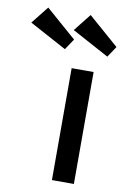

<svg xmlns="http://www.w3.org/2000/svg" viewBox="-238 -835 583 887"><g transform="rotate(10 53.5 -391.0)"><path d="M70 0V-525H173V0ZM223 -606 49 -700 114 -782 257 -657ZM24 -606 -150 -700 -85 -782 58 -657Z"/></g></svg>

Font: Lexend Deca
Style: Regular
Weight: 400
Designer: Bonnie Shaver-Troup, Thomas Jockin
Foundry: Lexend
Version: Version 1.008; ttfautohint (v1.8.4.7-5d5b)